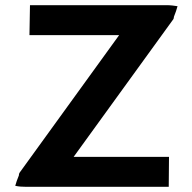

<svg xmlns="http://www.w3.org/2000/svg" viewBox="-20 -723 744 743"><path d="M96 -703 94 -587H441L56 -55C54 -52 53 -49 53 -44C47 -29 42 -16 39 -4C52 -1 66 0 83 0H633L634 -116H265L651 -649C652 -651 653 -654 653 -658C659 -673 664 -687 667 -699C654 -701 640 -703 624 -703Z"/></svg>

Font: Bluebird
Style: Ext
Weight: 400
Designer: Jasper
Foundry: Cannot Into Space Fonts
Version: Version 0.98